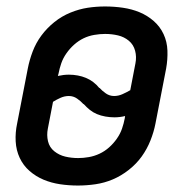

<svg xmlns="http://www.w3.org/2000/svg" viewBox="-20 -562 590 594"><path d="M221 12Q193 12 166 8Q139 4 115 -6Q91 -16 71.5 -33Q52 -50 41 -73.5Q30 -97 28.5 -124.5Q27 -152 33 -180L66 -350Q71 -376 81 -402.5Q91 -429 108 -452Q125 -475 148 -493.5Q171 -512 198 -523Q225 -534 251.5 -538Q278 -542 305 -542Q333 -542 360.5 -538Q388 -534 412 -524Q436 -514 455.5 -497Q475 -480 486 -456.5Q497 -433 498 -405.5Q499 -378 494 -350L461 -180Q456 -154 445.5 -127.5Q435 -101 418.5 -78Q402 -55 378.5 -36.5Q355 -18 329 -7Q303 4 275.5 8Q248 12 221 12ZM333 -265Q346 -265 358.5 -270.5Q371 -276 383 -283L399 -366Q403 -386 398 -405Q393 -424 378.5 -436Q364 -448 345 -452.5Q326 -457 305 -457Q289 -457 271.5 -454Q254 -451 238.5 -443.5Q223 -436 209.5 -424Q196 -412 185.5 -397Q175 -382 169.5 -366Q164 -350 161 -334L159 -327Q168 -329 176.5 -330Q185 -331 193 -331Q207 -331 220.5 -328.5Q234 -326 246 -321Q258 -316 268.5 -308Q279 -300 287 -290H288Q296 -281 307.5 -273Q319 -265 333 -265ZM222 -73Q238 -73 255 -76Q272 -79 288 -86.5Q304 -94 317.5 -106Q331 -118 341.5 -133Q352 -148 357.5 -164Q363 -180 366 -196L367 -203Q359 -201 350.5 -200Q342 -199 334 -199Q320 -199 306 -201.5Q292 -204 280 -209Q268 -214 258 -222Q248 -230 239 -240H238Q230 -249 218.5 -257Q207 -265 193 -265Q180 -265 167.5 -259.5Q155 -254 144 -247L128 -164Q124 -144 128.5 -125Q133 -106 148 -94Q163 -82 182 -77.5Q201 -73 222 -73Z"/></svg>

Font: Lode Dark
Style: Bold Italic
Weight: 700
Italic angle: -11°
Monospace: yes
Designer: Belleve Invis
Foundry: Belleve Invis
Version: Version 29.2.0; ttfautohint (v1.8.3)